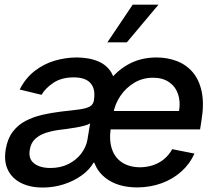

<svg xmlns="http://www.w3.org/2000/svg" viewBox="-20 -802 918 833"><path d="M575.2 11.2Q489.7 10.7 437.7 -30Q385.7 -70.8 380.4 -138.7L436 -426.8Q475.6 -487.3 531.7 -520Q587.9 -552.7 658.7 -552.7Q705.1 -552.7 745.8 -537.6Q786.6 -522.5 815.2 -489.7Q843.8 -457 855 -404.8Q866.2 -352.5 854 -278.8L848.1 -240.7H418.5L430.7 -320.3H756.8Q763.7 -361.8 752.2 -394.5Q740.7 -427.2 713.1 -446Q685.5 -464.8 644 -464.8Q599.1 -464.8 562.5 -442.9Q525.9 -420.9 502.2 -385.7Q478.5 -350.6 471.7 -310.1L460.9 -248.5Q452.6 -193.8 465.6 -155.5Q478.5 -117.2 510 -96.9Q541.5 -76.7 587.4 -76.2Q618.2 -76.7 644.3 -85.4Q670.4 -94.2 691.7 -111.6Q712.9 -128.9 727.1 -154.8L823.7 -135.7Q804.2 -91.8 767.6 -58.6Q731 -25.4 681.9 -7.3Q632.8 10.7 575.2 11.2ZM198.7 -73.2Q243.2 -73.2 277.3 -90.6Q311.5 -107.9 332.8 -136.2Q354 -164.6 359.4 -196.3L371.1 -267.1Q364.3 -261.7 347.4 -257.1Q330.6 -252.4 309.6 -248.8Q288.6 -245.1 268.3 -242.4Q248 -239.7 235.4 -238.3Q204.1 -233.9 177 -224.9Q149.9 -215.8 131.8 -198.5Q113.8 -181.2 109.4 -152.8Q102.1 -113.3 127.7 -93.3Q153.3 -73.2 198.7 -73.2ZM165 11.7Q111.8 11.7 72.5 -7.6Q33.2 -26.9 14.6 -64Q-3.9 -101.1 4.9 -154.3Q12.7 -200.7 35.4 -230.5Q58.1 -260.3 91.3 -277.6Q124.5 -294.9 163.1 -303.7Q201.7 -312.5 241.2 -317.4Q291 -322.8 322 -326.9Q353 -331.1 368.7 -339.4Q384.3 -347.7 387.7 -366.7V-369.1Q395 -415.5 373 -440.9Q351.1 -466.3 299.8 -466.3Q247.1 -466.3 212.2 -443.1Q177.2 -419.9 160.2 -390.6L65.4 -413.6Q90.8 -463.4 130.1 -493.9Q169.4 -524.4 216.8 -538.6Q264.2 -552.7 314 -552.7Q336.9 -552.7 363 -548.3Q389.2 -543.9 413.3 -532.5Q437.5 -521 454.8 -499.5Q472.2 -478 478.5 -442.9L393.1 -96.2H385.7Q368.7 -65.9 334.7 -41.3Q300.8 -16.6 256.6 -2.4Q212.4 11.7 165 11.7ZM445.8 -618.2 555.7 -781.7H667.5L530.3 -618.2Z"/></svg>

Font: Inter Tight Medium
Style: Italic
Weight: 500
Italic angle: -9.39999°
Designer: Rasmus Andersson
Foundry: rsms
Version: Version 3.004